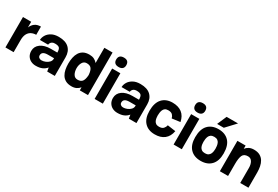

<svg xmlns="http://www.w3.org/2000/svg" viewBox="65 -1721 3967 2735"><g transform="rotate(30 2048.0 -354.0)"><path d="M52 0V-500H187V-407Q207 -455 244.5 -482.5Q282 -510 342 -510V-375Q299 -375 263.5 -357Q228 -339 207.5 -300Q187 -261 187 -197V0Z M554 11Q510 11 474 -7Q438 -25 416.5 -59.5Q395 -94 395 -142Q395 -216 456.5 -261Q518 -306 622 -306H729Q729 -359 711 -380Q693 -401 637 -401Q607 -401 590 -389.5Q573 -378 566 -363Q559 -348 559 -338H424Q425 -380 449 -419.5Q473 -459 520 -485Q567 -511 637 -511Q750 -511 807 -456Q864 -401 864 -306V0H739L729 -61Q700 -26 658.5 -7.5Q617 11 554 11ZM587 -97Q618 -97 650.5 -110Q683 -123 706 -147Q729 -171 729 -203V-213H627Q530 -213 530 -147Q530 -125 546 -111Q562 -97 587 -97Z M1142 -510Q1187 -510 1219.5 -494Q1252 -478 1275 -450V-700H1410V0H1275V-50Q1252 -22 1219.5 -6Q1187 10 1142 10Q1083 10 1044 -11.5Q1005 -33 982.5 -70Q960 -107 951 -153Q942 -199 942 -248V-250V-252Q942 -302 951.5 -348.5Q961 -395 983.5 -431.5Q1006 -468 1044.5 -489Q1083 -510 1142 -510ZM1170 -385Q1124 -385 1100.5 -345Q1077 -305 1077 -250Q1078 -193 1101 -154Q1124 -115 1170 -115Q1224 -115 1247 -146.5Q1270 -178 1275 -243V-257Q1270 -322 1247 -353.5Q1224 -385 1170 -385Z M1504 -640Q1504 -719 1588 -719Q1670 -719 1670 -640Q1670 -604 1649 -584Q1628 -564 1588 -564Q1545 -564 1524.5 -584Q1504 -604 1504 -640ZM1519 -500H1654V0H1519Z M1897 11Q1853 11 1817 -7Q1781 -25 1759.5 -59.5Q1738 -94 1738 -142Q1738 -216 1799.5 -261Q1861 -306 1965 -306H2072Q2072 -359 2054 -380Q2036 -401 1980 -401Q1950 -401 1933 -389.5Q1916 -378 1909 -363Q1902 -348 1902 -338H1767Q1768 -380 1792 -419.5Q1816 -459 1863 -485Q1910 -511 1980 -511Q2093 -511 2150 -456Q2207 -401 2207 -306V0H2082L2072 -61Q2043 -26 2001.5 -7.5Q1960 11 1897 11ZM1930 -97Q1961 -97 1993.5 -110Q2026 -123 2049 -147Q2072 -171 2072 -203V-213H1970Q1873 -213 1873 -147Q1873 -125 1889 -111Q1905 -97 1930 -97Z M2510 10Q2403 10 2341.5 -55.5Q2280 -121 2280 -245Q2280 -377 2341.5 -443.5Q2403 -510 2510 -510Q2605 -510 2665 -464Q2725 -418 2743 -326L2609 -308Q2602 -339 2580 -362Q2558 -385 2510 -385Q2477 -385 2458 -371.5Q2439 -358 2430 -336Q2421 -314 2418 -290Q2415 -266 2415 -245Q2415 -228 2418 -205.5Q2421 -183 2430 -162.5Q2439 -142 2458 -128.5Q2477 -115 2510 -115Q2560 -115 2582 -140.5Q2604 -166 2610 -196L2744 -177Q2727 -84 2666.5 -36.5Q2606 11 2510 10Z M2803 -640Q2803 -719 2887 -719Q2969 -719 2969 -640Q2969 -604 2948 -584Q2927 -564 2887 -564Q2844 -564 2823.5 -584Q2803 -604 2803 -640ZM2818 -500H2953V0H2818Z M3275 -719H3463L3318 -564H3208ZM3032 -245Q3032 -377 3094 -443.5Q3156 -510 3266 -510Q3376 -510 3438 -443.5Q3500 -377 3500 -245Q3500 -121 3438 -55.5Q3376 10 3266 10Q3156 10 3094 -55.5Q3032 -121 3032 -245ZM3266 -115Q3300 -115 3320 -128.5Q3340 -142 3349.5 -162.5Q3359 -183 3362 -205.5Q3365 -228 3365 -245Q3365 -266 3362 -290Q3359 -314 3349.5 -336Q3340 -358 3320 -371.5Q3300 -385 3266 -385Q3232 -385 3212 -371.5Q3192 -358 3182.5 -336Q3173 -314 3170 -290Q3167 -266 3167 -245Q3167 -228 3170 -205.5Q3173 -183 3182.5 -162.5Q3192 -142 3212 -128.5Q3232 -115 3266 -115Z M3579 0V-500H3714V-447Q3737 -477 3770 -493.5Q3803 -510 3849 -510Q3908 -510 3947 -488.5Q3986 -467 4008.5 -430Q4031 -393 4040 -346.5Q4049 -300 4049 -250V0H3914V-248Q3914 -305 3891 -345Q3868 -385 3821 -385Q3756 -385 3735 -339Q3714 -293 3714 -197V0Z"/></g></svg>

Font: Haskoy ExtraBold
Style: Regular
Weight: 800
Designer: Ertekin Erdin
Foundry: Ertekin Erdin
Version: Version 2.000; ttfautohint (v1.8.4.7-5d5b)